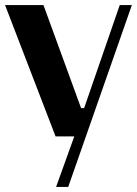

<svg xmlns="http://www.w3.org/2000/svg" viewBox="-20 -540 544 760"><path d="M202 200H250L502 -520H454L313 -112H301L152 -520H0L200 0H274Z"/></svg>

Font: Ribes
Style: Bold
Weight: 900
Designer: Luigi Gorlero
Foundry: Collletttivo
Version: Version 2.100;Glyphs 3.1.2 (3151)